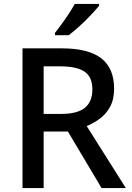

<svg xmlns="http://www.w3.org/2000/svg" viewBox="-20 -961 673 981"><path d="M295 -714Q432 -714 497.5 -663Q563 -612 563 -508Q563 -453 542.5 -415.5Q522 -378 490 -354.5Q458 -331 423 -317L623 0H499L327 -289H203V0H95V-714ZM288 -622H203V-379H293Q376 -379 414 -410.5Q452 -442 452 -504Q452 -568 412 -595Q372 -622 288 -622ZM486 -931Q471 -913 444 -884Q417 -855 386 -827Q355 -799 331 -781H261V-793Q276 -812 295 -838Q314 -864 332 -891.5Q350 -919 362 -941H486Z"/></svg>

Font: Noto Sans Telugu Medium
Style: Regular
Weight: 500
Designer: Jelle Bosma - Monotype Design Team
Foundry: Monotype Imaging Inc.
Version: Version 2.005; ttfautohint (v1.8.4.7-5d5b)